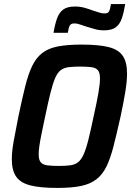

<svg xmlns="http://www.w3.org/2000/svg" viewBox="-20 -915 646 943"><path d="M262 8Q178 8 129 -4.5Q80 -17 59 -48Q38 -79 38 -133Q38 -171 47.5 -223.5Q57 -276 71 -346Q89 -431 104 -491.5Q119 -552 138.5 -592Q158 -632 188 -655Q218 -678 264.5 -687Q311 -696 380 -696Q466 -696 514.5 -683.5Q563 -671 583.5 -640Q604 -609 604 -554Q604 -516 595.5 -464Q587 -412 572 -342Q553 -257 537.5 -196.5Q522 -136 502.5 -96.5Q483 -57 453 -34Q423 -11 377.5 -1.5Q332 8 262 8ZM269 -100Q302 -100 324.5 -103Q347 -106 362.5 -117.5Q378 -129 390 -155Q402 -181 413.5 -226.5Q425 -272 440 -344Q456 -415 463.5 -459.5Q471 -504 471 -530Q471 -558 461 -570Q451 -582 429.5 -585Q408 -588 373 -588Q339 -588 316.5 -585Q294 -582 278.5 -570.5Q263 -559 251.5 -533Q240 -507 228.5 -461.5Q217 -416 202 -344Q192 -296 184.5 -260Q177 -224 173.5 -199.5Q170 -175 170 -157Q170 -130 180 -118Q190 -106 212 -103Q234 -100 269 -100ZM243 -754Q250 -797 260.5 -825.5Q271 -854 291 -868.5Q311 -883 348 -883Q373 -883 394.5 -877Q416 -871 437 -863Q454 -858 467 -853.5Q480 -849 493 -849Q510 -849 515.5 -859Q521 -869 525 -895H595Q588 -853 578 -824Q568 -795 548 -780.5Q528 -766 491 -766Q465 -766 444.5 -772.5Q424 -779 402 -785Q385 -790 372 -795Q359 -800 345 -800Q329 -800 323 -790Q317 -780 313 -754Z"/></svg>

Font: Saira SemiCondensed SemiBold
Style: Italic
Weight: 600
Width: 4
Italic angle: -12°
Designer: Hector Gatti with collaboration of the Omnibus-Type team
Foundry: Omnibus-Type
Version: Version 1.101